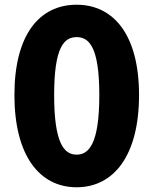

<svg xmlns="http://www.w3.org/2000/svg" viewBox="-20 -778 649 812"><path d="M304 14C461 14 568 -120 568 -376C568 -630 461 -758 304 -758C147 -758 41 -632 41 -376C41 -120 147 14 304 14ZM304 -124C251 -124 209 -172 209 -376C209 -579 251 -621 304 -621C357 -621 400 -579 400 -376C400 -172 357 -124 304 -124Z"/></svg>

Font: Noto Sans CJK Black
Style: Bold
Weight: 900
Designer: Ryoko NISHIZUKA (kana & ideographs); Paul D. Hunt (Latin, Greek & Cyrillic); Wenlong ZHANG (bopomofo); Sandoll Communica
Foundry: Adobe Systems Incorporated
Version: Version 1.000;PS 1;hotconv 1.0.78;makeotf.lib2.5.61930